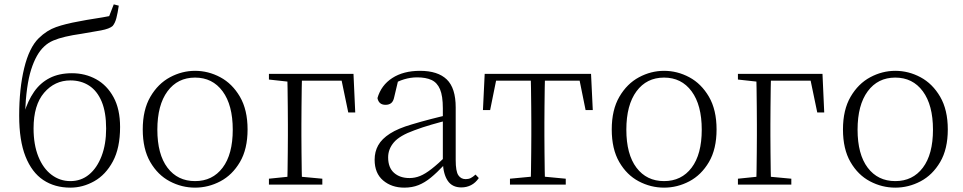

<svg xmlns="http://www.w3.org/2000/svg" viewBox="-20 -847 4421 881"><path d="M303 14Q231 14 178.5 -21Q126 -56 97 -129Q68 -202 68 -316Q68 -440 91 -534.5Q114 -629 158 -672Q195 -708 238 -723Q281 -738 343 -749Q378 -756 414.5 -761.5Q451 -767 481 -773L502 -827L525 -821Q520 -787 514 -764Q508 -741 497 -728Q483 -715 443.5 -707.5Q404 -700 354 -692Q312 -686 280 -678.5Q248 -671 224.5 -661Q201 -651 183 -634Q146 -600 123 -528Q100 -456 95 -327L91 -329Q108 -385 136.5 -426Q165 -467 208 -489Q251 -511 310 -511Q371 -511 421 -483.5Q471 -456 501 -401Q531 -346 531 -264Q531 -168 498 -106.5Q465 -45 412.5 -15.5Q360 14 303 14ZM303 -16Q352 -16 388.5 -46Q425 -76 446 -130.5Q467 -185 467 -257Q467 -332 446.5 -381Q426 -430 389 -454Q352 -478 303 -478Q231 -478 182.5 -421.5Q134 -365 134 -258Q134 -183 156 -128.5Q178 -74 216.5 -45Q255 -16 303 -16Z M875 14Q814 14 759 -15Q704 -44 669.5 -103.5Q635 -163 635 -253Q635 -343 670 -403Q705 -463 760 -492.5Q815 -522 875 -522Q936 -522 991 -492.5Q1046 -463 1081 -403Q1116 -343 1116 -253Q1116 -163 1081 -103.5Q1046 -44 991 -15Q936 14 875 14ZM875 -16Q955 -16 1001.5 -77.5Q1048 -139 1048 -252Q1048 -365 1001.5 -428Q955 -491 875 -491Q795 -491 748.5 -428Q702 -365 702 -252Q702 -139 748.5 -77.5Q795 -16 875 -16Z M1298 0Q1299 -24 1299.5 -64.5Q1300 -105 1300.5 -148.5Q1301 -192 1301 -226V-275Q1301 -312 1300.5 -357Q1300 -402 1299.5 -443Q1299 -484 1298 -508H1366Q1365 -484 1364.5 -443Q1364 -402 1363.5 -357Q1363 -312 1363 -275V-226Q1363 -192 1363.5 -148.5Q1364 -105 1364.5 -64.5Q1365 -24 1366 0ZM1331 -477V-508H1602L1610 -331H1578L1542 -504L1573 -477ZM1214 0V-27L1321 -38H1341L1459 -27V0ZM1214 -482V-508H1331V-470H1323Z M1835 14Q1777 14 1738 -19Q1699 -52 1699 -114Q1699 -151 1715.5 -180.5Q1732 -210 1769.5 -234Q1807 -258 1869 -276Q1912 -289 1956.5 -300.5Q2001 -312 2041 -321V-297Q2001 -287 1959.5 -275Q1918 -263 1881 -249Q1814 -225 1787.5 -194Q1761 -163 1761 -125Q1761 -78 1788 -54Q1815 -30 1859 -30Q1884 -30 1907.5 -39.5Q1931 -49 1960.5 -72Q1990 -95 2030 -134L2036 -89H2017Q1985 -55 1957 -32Q1929 -9 1900 2.5Q1871 14 1835 14ZM2097 13Q2055 13 2034.5 -17.5Q2014 -48 2012 -102V-106V-350Q2012 -407 1999 -437.5Q1986 -468 1960 -480Q1934 -492 1894 -492Q1864 -492 1834 -483Q1804 -474 1772 -454L1808 -482L1789 -402Q1785 -382 1775 -374Q1765 -366 1749 -366Q1718 -366 1712 -397Q1729 -456 1780 -489Q1831 -522 1907 -522Q1989 -522 2030 -482.5Q2071 -443 2071 -354V-113Q2071 -61 2083 -43Q2095 -25 2117 -25Q2130 -25 2140 -30Q2150 -35 2162 -46L2177 -30Q2162 -8 2141.5 2.5Q2121 13 2097 13Z M2196 -342 2204 -508H2692L2700 -342H2667L2634 -505L2667 -477H2229L2262 -505L2229 -342ZM2320 0V-27L2436 -38H2460L2576 -27V0ZM2415 0Q2416 -24 2416.5 -64.5Q2417 -105 2417.5 -148.5Q2418 -192 2418 -226V-283Q2418 -316 2417.5 -359.5Q2417 -403 2416.5 -443.5Q2416 -484 2415 -508H2481Q2480 -484 2479.5 -443.5Q2479 -403 2478.5 -359.5Q2478 -316 2478 -283V-226Q2478 -192 2478.5 -148.5Q2479 -105 2479.5 -64.5Q2480 -24 2481 0Z M3027 14Q2966 14 2911 -15Q2856 -44 2821.5 -103.5Q2787 -163 2787 -253Q2787 -343 2822 -403Q2857 -463 2912 -492.5Q2967 -522 3027 -522Q3088 -522 3143 -492.5Q3198 -463 3233 -403Q3268 -343 3268 -253Q3268 -163 3233 -103.5Q3198 -44 3143 -15Q3088 14 3027 14ZM3027 -16Q3107 -16 3153.5 -77.5Q3200 -139 3200 -252Q3200 -365 3153.5 -428Q3107 -491 3027 -491Q2947 -491 2900.5 -428Q2854 -365 2854 -252Q2854 -139 2900.5 -77.5Q2947 -16 3027 -16Z M3450 0Q3451 -24 3451.5 -64.5Q3452 -105 3452.5 -148.5Q3453 -192 3453 -226V-275Q3453 -312 3452.5 -357Q3452 -402 3451.5 -443Q3451 -484 3450 -508H3518Q3517 -484 3516.5 -443Q3516 -402 3515.5 -357Q3515 -312 3515 -275V-226Q3515 -192 3515.5 -148.5Q3516 -105 3516.5 -64.5Q3517 -24 3518 0ZM3483 -477V-508H3754L3762 -331H3730L3694 -504L3725 -477ZM3366 0V-27L3473 -38H3493L3611 -27V0ZM3366 -482V-508H3483V-470H3475Z M4088 14Q4027 14 3972 -15Q3917 -44 3882.5 -103.5Q3848 -163 3848 -253Q3848 -343 3883 -403Q3918 -463 3973 -492.5Q4028 -522 4088 -522Q4149 -522 4204 -492.5Q4259 -463 4294 -403Q4329 -343 4329 -253Q4329 -163 4294 -103.5Q4259 -44 4204 -15Q4149 14 4088 14ZM4088 -16Q4168 -16 4214.5 -77.5Q4261 -139 4261 -252Q4261 -365 4214.5 -428Q4168 -491 4088 -491Q4008 -491 3961.5 -428Q3915 -365 3915 -252Q3915 -139 3961.5 -77.5Q4008 -16 4088 -16Z"/></svg>

Font: Source Han Serif JP VF
Style: Regular
Weight: 250
Designer: Ryoko NISHIZUKA 西塚涼子 (kana & ideographs); Frank Grießhammer (Latin, Greek & Cyrillic); Wenlong ZHANG 张文龙 (bopomofo); San
Foundry: Adobe
Version: Version 2.001;hotconv 1.1.0;makeotfexe 2.6.0